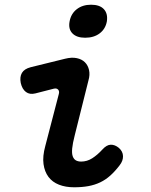

<svg xmlns="http://www.w3.org/2000/svg" viewBox="-20 -784 640 814"><path d="M130 -388Q106 -382 90 -394Q74 -406 68 -432Q63 -458 73 -475Q83 -492 110 -499L256 -535Q284 -542 305.5 -537.5Q327 -533 340 -520Q353 -507 357.5 -487Q362 -467 355 -443L297 -211Q288 -176 286 -154.5Q284 -133 288.5 -121Q293 -109 302 -104Q311 -99 324 -99Q349 -99 371 -113Q393 -127 414 -150Q432 -170 449.5 -170.5Q467 -171 484 -157Q501 -142 501.5 -122Q502 -102 487 -83Q468 -58 448 -40Q428 -22 405 -11Q382 0 355 5Q328 10 294 10Q258 10 230 -1Q202 -12 185.5 -34Q169 -56 164.5 -88.5Q160 -121 172 -165L229 -384Q233 -397 226.5 -404Q220 -411 208 -408ZM341 -624Q305 -624 287 -642.5Q269 -661 275 -693Q281 -726 305.5 -745Q330 -764 366 -764Q403 -764 420.5 -745Q438 -726 433 -693Q427 -661 402.5 -642.5Q378 -624 341 -624Z"/></svg>

Font: Maple Mono SemiBold
Style: Italic
Weight: 600
Italic angle: -10°
Monospace: yes
Designer: subframe7536
Version: Version 7.000